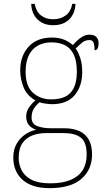

<svg xmlns="http://www.w3.org/2000/svg" viewBox="-20 -737 550 997"><path d="M237 240Q146 240 97.5 197Q49 154 49 80Q49 39 67 8.5Q85 -22 112.5 -40Q140 -58 168 -63Q146 -70 131 -86.5Q116 -103 116 -132Q116 -161 134 -184Q152 -207 164 -216Q121 -239 103 -282.5Q85 -326 85 -372Q85 -446 128 -494Q171 -542 250 -542Q286 -542 313 -531Q340 -520 358 -503Q367 -513 380 -525.5Q393 -538 409.5 -547.5Q426 -557 445 -557Q470 -557 481 -544Q492 -531 492 -513Q492 -496 487 -486Q482 -476 471 -476Q471 -505 465 -517Q459 -529 445 -529Q423 -529 407.5 -516.5Q392 -504 373 -485Q387 -466 397 -435Q407 -404 407 -364Q407 -289 367.5 -242.5Q328 -196 250 -196Q238 -196 216 -199Q194 -202 186 -206Q169 -193 156.5 -174Q144 -155 144 -126Q144 -93 174 -82Q204 -71 244 -71H313Q361 -71 393 -56Q425 -41 441.5 -11Q458 19 458 65Q458 144 402.5 192Q347 240 237 240ZM241 215Q304 215 346 197.5Q388 180 409 147Q430 114 430 66Q430 1 399.5 -22.5Q369 -46 311 -46H220Q180 -46 147.5 -33.5Q115 -21 96 7Q77 35 77 82Q77 117 92.5 147.5Q108 178 144 196.5Q180 215 241 215ZM247 -221Q288 -221 317.5 -234.5Q347 -248 363 -280Q379 -312 379 -365Q379 -419 363.5 -452.5Q348 -486 318.5 -501.5Q289 -517 247 -517Q208 -517 178 -501Q148 -485 130.5 -451.5Q113 -418 113 -364Q113 -290 151 -255.5Q189 -221 247 -221ZM256 -606Q222 -606 196.5 -620Q171 -634 157 -659.5Q143 -685 142 -717H160Q168 -676 193.5 -656.5Q219 -637 256 -637Q293 -637 320.5 -656.5Q348 -676 355 -717H372Q371 -685 357 -659.5Q343 -634 317.5 -620Q292 -606 256 -606Z"/></svg>

Font: Noto Serif Bengali Thin
Style: Regular
Weight: 250
Version: Version 2.003